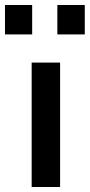

<svg xmlns="http://www.w3.org/2000/svg" viewBox="-51 -750 360 770"><path d="M-31 -612V-730H78V-612ZM179 -612V-730H289V-612ZM76 0V-499H190V0Z"/></svg>

Font: TitilliumText22L Rg
Style: Bold
Weight: 700
Designer: Campivisivi
Foundry: Campivisivi
Version: 1.000